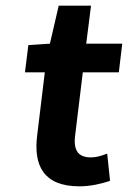

<svg xmlns="http://www.w3.org/2000/svg" viewBox="-20 -645 451 677"><path d="M260 12C300 12 336 3 364 -6L368 -8L358 -103L351 -101C337 -95 317 -90 301 -90C257 -90 238 -113 245 -168L272 -390H399L411 -491H284L301 -625H187L156 -491L80 -486L68 -390H138L111 -167C98 -62 133 12 260 12Z"/></svg>

Font: Falling Sky
Style: MedObl
Weight: 500
Designer: Paul D. Hunt
Foundry: Adobe Systems Incorporated
Version: Version 1.02